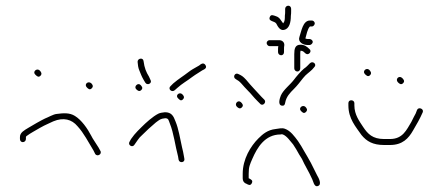

<svg xmlns="http://www.w3.org/2000/svg" viewBox="-20 -605 1554 674"><path d="M71 -117V-124C71 -125 72 -127 74 -128C89 -139 100 -144 120 -156C143 -169 147 -169 167 -179C203 -194 232 -186 252 -162C275 -137 290 -106 308 -77L314 -65C321 -53 340 -64 332 -76L326 -87C319 -99 305 -118 300 -129C287 -154 266 -184 243 -198C224 -210 202 -208 179 -205C167 -204 149 -193 138 -189C127 -184 90 -163 79 -156C66 -148 50 -140 50 -124V-117C50 -111 54 -106 60 -106C66 -106 71 -111 71 -117ZM285 -298C290 -293 295 -288 302 -295C309 -302 305 -308 300 -313C289 -322 274 -309 285 -298ZM104 -343C109 -338 115 -332 122 -339C129 -346 124 -353 119 -358C109 -367 93 -353 104 -343Z M452 -97C461 -109 467 -121 478 -130C495 -147 508 -159 527 -175C541 -185 542 -188 560 -190C572 -190 572 -182 576 -172C590 -138 595 -93 605 -56L607 -44C610 -31 631 -34 627 -49L625 -60C624 -67 622 -76 619 -88C612 -119 607 -153 596 -179C589 -198 582 -211 559 -211C550 -210 542 -209 536 -206C516 -196 492 -174 477 -159L463 -145C454 -136 448 -128 440 -117L435 -108C427 -96 445 -85 452 -97ZM593 -288 602 -296C621 -313 634 -319 655 -335C670 -346 677 -349 690 -358C698 -362 708 -366 701 -377C694 -387 685 -380 679 -375L665 -367C660 -364 652 -360 643 -353C621 -336 608 -329 588 -312L579 -303C568 -294 582 -279 593 -288ZM463 -388C464 -377 465 -367 469 -358C475 -344 476 -339 484 -325L490 -315C497 -303 516 -313 508 -325L503 -336C493 -352 487 -367 484 -390C483 -404 463 -401 463 -388ZM605 -260C610 -255 615 -249 622 -256C629 -263 625 -269 620 -274C610 -284 594 -270 605 -260ZM458 -292C463 -287 469 -282 476 -289C483 -296 478 -302 473 -307C464 -316 449 -301 458 -292Z M854 21H853V5C853 -20 857 -27 866 -48C883 -87 910 -133 965 -133C968 -134 970 -134 973 -133C988 -127 999 -109 1009 -98C1016 -87 1024 -75 1030 -63L1040 -47C1049 -26 1065 -1 1074 20C1080 30 1082 53 1096 48C1111 43 1099 20 1093 10L1084 -8C1078 -21 1065 -46 1058 -57L1048 -74C1042 -85 1033 -100 1026 -110C1014 -126 1000 -146 980 -153C969 -157 957 -153 947 -152C920 -149 903 -135 887 -119C860 -92 832 -47 832 5V21C832 30 836 37 845 40C852 44 859 48 864 38C869 28 861 25 854 21ZM1034 -365V-415C1034 -419 1034 -423 1035 -427C1039 -427 1042 -426 1045 -424L1053 -417C1063 -409 1077 -425 1066 -433C1058 -441 1049 -448 1035 -448C1016 -448 1013 -434 1013 -415V-365C1013 -359 1018 -354 1024 -354C1030 -354 1034 -359 1034 -365ZM992 -585C986 -585 981 -580 981 -574V-566C981 -561 981 -556 980 -550C980 -538 980 -530 974 -523C966 -533 962 -544 949 -548C940 -551 931 -556 927 -545C921 -529 944 -532 950 -522C955 -512 963 -497 977 -500C996 -504 1001 -527 1001 -549C1002 -556 1002 -561 1002 -566V-574C1002 -580 998 -585 992 -585ZM1075 -533H1068C1043 -533 1038 -495 1031 -475C1025 -458 1043 -447 1060 -447H1067C1072 -447 1078 -453 1078 -458C1078 -463 1072 -468 1067 -468H1060C1057 -468 1055 -469 1052 -470C1056 -483 1059 -503 1068 -512H1075C1080 -512 1085 -518 1085 -523C1085 -528 1080 -533 1075 -533ZM926 -443H957C956 -439 956 -435 956 -431V-422C956 -416 961 -411 967 -411C973 -411 977 -416 977 -422V-431C977 -437 977 -442 978 -446C979 -457 970 -464 960 -464H926C921 -464 916 -459 916 -454C916 -449 921 -443 926 -443ZM1037 -215C1042 -210 1047 -205 1054 -212C1061 -219 1057 -225 1052 -230C1042 -239 1026 -225 1037 -215ZM811 -231C816 -226 822 -221 829 -228C836 -235 831 -241 826 -246C816 -256 802 -241 811 -231ZM970 -234C977 -233 980 -237 981 -244C985 -266 998 -279 1012 -293C1024 -305 1033 -317 1044 -331C1055 -345 1065 -350 1076 -361L1083 -369C1094 -379 1078 -393 1068 -383C1061 -376 1055 -369 1047 -364C1036 -355 1020 -336 1011 -324C998 -307 975 -290 966 -270C962 -260 954 -236 970 -234ZM808 -327C816 -322 819 -321 828 -311C835 -303 842 -295 850 -287C865 -272 868 -266 883 -251L893 -241C902 -230 917 -246 908 -255L898 -265C880 -285 862 -303 844 -325C833 -337 828 -340 817 -345C805 -352 795 -334 808 -327Z M1203 -243V-235C1203 -188 1229 -160 1249 -131C1267 -109 1289 -96 1328 -96H1349C1393 -96 1414 -119 1430 -147C1443 -169 1454 -188 1464 -211C1469 -223 1449 -231 1444 -219C1441 -210 1438 -203 1433 -195L1424 -177C1407 -149 1394 -117 1349 -117H1328C1288 -117 1271 -135 1255 -159C1242 -179 1224 -202 1224 -235V-243C1224 -249 1219 -253 1213 -253C1207 -253 1203 -249 1203 -243ZM1377 -316C1382 -311 1388 -306 1395 -313C1402 -320 1397 -326 1392 -331C1381 -342 1366 -327 1377 -316ZM1261 -345C1266 -340 1272 -334 1279 -341C1286 -348 1281 -355 1276 -360C1266 -369 1251 -355 1261 -345Z"/></svg>

Font: Be Happy
Style: Regular
Weight: 500
Designer: Mew Too
Foundry: Cannot Into Space Fonts
Version: Version 0.9977